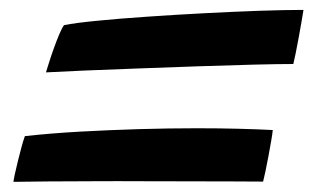

<svg xmlns="http://www.w3.org/2000/svg" viewBox="-20 -576 618 378"><path d="M106 -526.5Q128.5 -531 172 -535.2Q215.5 -539.5 270.5 -543.2Q325.5 -547 382.8 -550Q440 -553 491.2 -554.8Q542.5 -556.5 577.5 -556.5Q576.5 -550.5 574 -535.5Q571.5 -520.5 568.2 -502.8Q565 -485 562 -470.5Q559 -456 557.5 -450Q530.5 -450 480.8 -448.8Q431 -447.5 371 -445.5Q311 -443.5 251.5 -441.2Q192 -439 144 -437Q96 -435 70.5 -433.5Q73 -441.5 77.2 -455Q81.5 -468.5 86.8 -483Q92 -497.5 97 -509.2Q102 -521 106 -526.5ZM29 -308Q78.5 -313.5 136.5 -316.8Q194.5 -320 253.8 -321.8Q313 -323.5 367.5 -323.5Q411.5 -323.5 450.2 -322.5Q489 -321.5 517 -320Q516.5 -313.5 514 -299.2Q511.5 -285 508.5 -268.5Q505.5 -252 502.5 -238.2Q499.5 -224.5 498 -218.5Q477 -218.5 440.2 -218.8Q403.5 -219 357.5 -219Q311.5 -219 261.2 -219.2Q211 -219.5 162.8 -219.2Q114.5 -219 74 -218.8Q33.5 -218.5 6.5 -218Q7 -223 9.5 -234.5Q12 -246 15.5 -260Q19 -274 22.5 -287Q26 -300 29 -308Z"/></svg>

Font: Grandstander Thin Medium
Style: Italic
Weight: 500
Italic angle: -15°
Version: Version 1.200